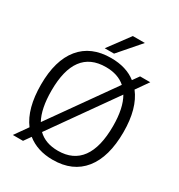

<svg xmlns="http://www.w3.org/2000/svg" viewBox="-208 -1030 1095 1177"><g transform="rotate(30 340.0 -441.5)"><path d="M632 -354Q632 -178 556.5 -84Q481 10 340 10Q231 10 159 -48L125 0H53L118 -92Q48 -185 48 -354Q48 -526 123.5 -618Q199 -710 340 -710Q448 -710 517 -656L549 -701H621L560 -614Q632 -522 632 -354ZM162 -154 478 -600Q426 -646 340 -646Q122 -646 122 -354Q122 -227 162 -154ZM558 -354Q558 -481 516 -553L199 -105Q251 -54 340 -54Q448 -54 503 -129.5Q558 -205 558 -354ZM387 -893H472L341 -742H275Z"/></g></svg>

Font: Krub
Style: Regular
Weight: 400
Designer: Ekaluck Peanpanawate
Foundry: Cadson Demak Co.,Ltd.
Version: Version 1.000; ttfautohint (v1.6)